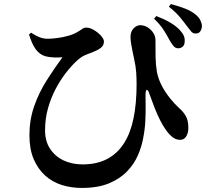

<svg xmlns="http://www.w3.org/2000/svg" viewBox="-20 -864 1040 946"><path d="M857 -626Q843 -627 834.5 -637.5Q826 -648 815 -667Q803 -690 786.5 -716Q770 -742 739 -772L750 -785Q787 -771 816.5 -754Q846 -737 865 -717Q880 -701 885.5 -688Q891 -675 890 -661Q890 -643 880.5 -634.5Q871 -626 857 -626ZM383 62Q331 62 284.5 47.5Q238 33 202.5 1Q167 -31 146 -80Q125 -129 125 -198Q125 -274 148.5 -341Q172 -408 210 -468Q248 -528 288 -582Q272 -580 246.5 -581Q221 -582 203 -587Q174 -596 155.5 -622Q137 -648 123 -694L133 -703Q152 -690 172.5 -681.5Q193 -673 215 -673Q234 -673 261.5 -676.5Q289 -680 316 -687.5Q343 -695 361 -706Q378 -716 386 -722Q394 -728 406 -728Q423 -728 443 -716Q463 -704 477.5 -688Q492 -672 492 -660Q492 -646 485 -636.5Q478 -627 457 -616Q436 -606 408 -596Q380 -586 356 -562Q331 -539 304 -504Q277 -469 254 -425.5Q231 -382 216.5 -330.5Q202 -279 202 -222Q202 -168 227 -130.5Q252 -93 293.5 -73.5Q335 -54 387 -54Q457 -54 507.5 -80.5Q558 -107 590.5 -157.5Q623 -208 638 -281.5Q653 -355 653 -449Q653 -478 651 -508Q649 -538 641 -573Q638 -586 634 -606Q630 -626 626.5 -646Q623 -666 623 -682Q623 -708 638 -724Q653 -740 672 -740Q692 -739 708.5 -728.5Q725 -718 735.5 -701.5Q746 -685 746 -666Q746 -623 746.5 -585Q747 -547 753 -510Q760 -474 777.5 -441Q795 -408 818 -379.5Q841 -351 863 -331Q882 -315 895 -293Q908 -271 908 -234Q908 -209 897.5 -192Q887 -175 867 -175Q846 -175 828 -190Q810 -205 796 -226Q783 -244 769 -271.5Q755 -299 742 -332Q729 -365 717 -399Q710 -422 703.5 -421Q697 -420 697 -395Q697 -376 697.5 -342.5Q698 -309 696 -267.5Q694 -226 685 -181Q678 -142 659.5 -99Q641 -56 606 -19.5Q571 17 516.5 39.5Q462 62 383 62ZM942 -699Q930 -699 921 -710Q912 -721 899 -738Q886 -756 866 -780Q846 -804 812 -831L822 -844Q863 -833 892.5 -821.5Q922 -810 944 -792Q961 -778 968 -762.5Q975 -747 975 -735Q974 -719 966 -708.5Q958 -698 942 -699Z"/></svg>

Font: Noto Serif JP ExtraLight
Style: Bold
Weight: 700
Version: Version 2.003-H1;hotconv 1.1.1;makeotfexe 2.6.0